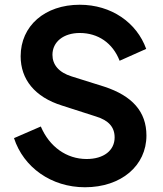

<svg xmlns="http://www.w3.org/2000/svg" viewBox="-20 -777 687 809"><path d="M338 12C491 12 597 -79 597 -206C597 -306 538 -373 419 -412L282 -455C227 -472 201 -505 201 -546C201 -601 248 -638 316 -638C393 -638 455 -596 484 -521L596 -571C556 -682 449 -757 316 -757C169 -757 67 -668 67 -540C67 -443 126 -368 242 -332L385 -286C437 -270 463 -242 463 -198C463 -143 417 -107 345 -107C260 -107 188 -159 152 -244L39 -195C79 -72 196 12 338 12Z"/></svg>

Font: Plus Jakarta Sans
Style: Bold
Weight: 700
Designer: Gumpita Rahayu
Foundry: Tokotype
Version: Version 2.071;gftools[0.9.30]